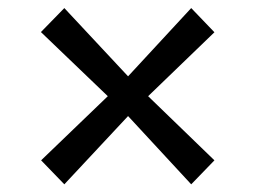

<svg xmlns="http://www.w3.org/2000/svg" viewBox="-20 -566 649 488"><path d="M254 -321.5 84 -484.5 143.5 -545.5 305.5 -372 466 -545.5 525 -484 356.5 -321.5 525 -158.5 466 -97.5 305.5 -271 143.5 -97.5 84.5 -158.5Z"/></svg>

Font: Merriweather
Style: Regular
Weight: 400
Designer: Eben Sorkin
Foundry: Eben Sorkin
Version: Version 2.100; ttfautohint (v1.7.19-72a1) -l 8 -r 50 -G 200 